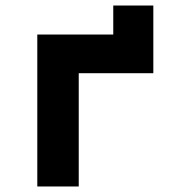

<svg xmlns="http://www.w3.org/2000/svg" viewBox="-20 -675 640 695"><path d="M115 0V-550H390V-655H535V-410H265V0Z"/></svg>

Font: NKDuy Mono ExtraBold
Style: Regular
Weight: 800
Monospace: yes
Designer: NKDuy
Foundry: NKDuy
Version: Version 2.251; ttfautohint (v1.8.4.7-5d5b)